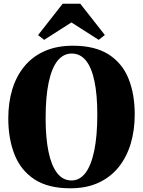

<svg xmlns="http://www.w3.org/2000/svg" viewBox="-20 -999 768 1031"><path d="M359 12Q240 12.5 166.2 -35.2Q92.5 -83 58.5 -168Q24.5 -253 24.5 -363.5Q24.5 -448.5 46.2 -519.8Q68 -591 111.5 -643.5Q155 -696 220 -724.8Q285 -753.5 371.5 -753.5Q489.5 -753.5 562.8 -707Q636 -660.5 669.8 -577.5Q703.5 -494.5 703.5 -384.5Q703.5 -299.5 681.8 -227.2Q660 -155 616.8 -101.2Q573.5 -47.5 509 -17.8Q444.5 12 359 12ZM364 -30Q408 -30 438.8 -70.2Q469.5 -110.5 486 -189.5Q502.5 -268.5 502.5 -384Q502.5 -490 487.2 -563Q472 -636 441.5 -673.8Q411 -711.5 365 -711.5Q320.5 -711.5 289.2 -673Q258 -634.5 241.5 -557.2Q225 -480 225 -364Q225 -259 240.5 -184.2Q256 -109.5 286.8 -69.8Q317.5 -30 364 -30ZM217 -785 184.5 -810.5 316.5 -979H411L543 -811L510 -785L363.5 -878.5Z"/></svg>

Font: Merriweather 96pt Black
Style: Regular
Weight: 900
Version: Version 2.100